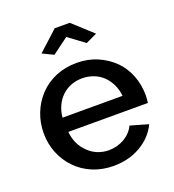

<svg xmlns="http://www.w3.org/2000/svg" viewBox="-134 -835 863 950"><g transform="rotate(-20 297.5 -360.0)"><path d="M300 -670 385 -607 444 -635 340 -730H261L157 -635L215 -607ZM538 -124 444 -151Q427 -115 390 -93Q352 -71 307 -71Q277 -71 249.5 -82Q222 -93 201 -114Q155 -157 149 -225H568Q571 -252 571 -265Q571 -319 552.5 -367.5Q534 -416 499 -452Q462 -489 412.5 -510.5Q363 -532 304 -532Q243 -532 193 -511Q143 -490 107 -452Q71 -414 51.5 -364.5Q32 -315 32 -260Q32 -205 51.5 -156Q71 -107 107 -70Q143 -32 193.5 -11Q244 10 303 10Q385 10 447.5 -27Q510 -64 538 -124ZM196 -410Q217 -430 244.5 -440.5Q272 -451 303 -451Q334 -451 362 -440.5Q390 -430 411 -410Q432 -390 445.5 -362Q459 -334 462 -301H146Q149 -334 162 -362Q175 -390 196 -410Z"/></g></svg>

Font: RT Raleway SemiBold
Style: Regular
Weight: 400
Designer: Matt McInerney, Pablo Impallari, Rodrigo Fuenzalida — Edited by Milan Moffatt in April 2016
Foundry: Matt McInerney, Pablo Impallari, Rodrigo Fuenzalida — Edited by Milan Moffatt in April 2016
Version: Version 3.001